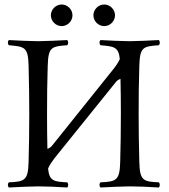

<svg xmlns="http://www.w3.org/2000/svg" viewBox="-20 -828 750 853"><path d="M395 -760C395 -734 417 -712 443 -712C469 -712 491 -734 491 -760C491 -786 469 -808 443 -808C417 -808 395 -786 395 -760ZM206 -760C206 -734 228 -712 254 -712C280 -712 302 -734 302 -760C302 -786 280 -808 254 -808C228 -808 206 -786 206 -760ZM599 -109C597 -191.5 596 -237 596 -320C596 -403 596.5 -452 599 -536C601.5 -619 615.5 -622 685.5 -627C691.5 -633 691.5 -644 685.5 -650C648.5 -648 586 -645 556 -645C526 -645 458.5 -648 426.5 -650C420.5 -644 420.5 -633 426.5 -627C487 -621.8 506.8 -619.6 512.3 -565.5C505.4 -550.2 493.9 -533.2 483 -520L209 -178C202.7 -171.7 195.6 -167.8 190.6 -167.1C189.5 -217.7 189 -258.6 189 -320C189 -403 189.5 -452 192 -536C194.5 -619 208.5 -622 278.5 -627C284.5 -633 284.5 -644 278.5 -650C241.5 -648 179 -645 149 -645C119 -645 51.5 -648 19.5 -650C13.5 -644 13.5 -633 19.5 -627C89.5 -621 105 -619 107 -536C109 -453 110 -404 110 -321C110 -238 109 -192 107 -109C105 -26 89.5 -21 19.5 -18C13.5 -12 13.5 -1 19.5 5C58.5 3 119.5 0 149.5 0C179.5 0 237.5 2 278.5 5C284.5 -1 284.5 -12 278.5 -18C218 -20.6 198.9 -24.7 193.6 -79.4C200.7 -95.5 211.7 -111.5 222 -125L496 -465C500.7 -470.6 507.9 -475.3 515.3 -477.5C516.4 -425.5 517 -382.7 517 -321C517 -238 516 -192 514 -109C512 -26 496.5 -21 426.5 -18C420.5 -12 420.5 -1 426.5 5C465.5 3 526.5 0 556.5 0C586.5 0 644.5 2 685.5 5C691.5 -1 691.5 -12 685.5 -18C615.5 -21 601 -26 599 -109Z"/></svg>

Font: Libertinus Serif Display
Style: Regular
Weight: 400
Designer: Philipp H. Poll
Foundry: Khaled Hosny
Version: Version 6.1